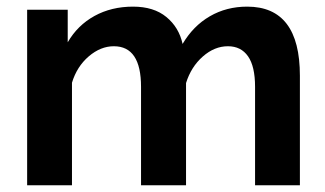

<svg xmlns="http://www.w3.org/2000/svg" viewBox="-20 -553 971 573"><path d="M875 0H741.2V-293.9Q741.2 -355 720.2 -385Q699.2 -415 660.2 -415Q620.1 -415 585.2 -384.3Q550.3 -353.5 535.2 -305.2V0H400.9V-293.9Q400.9 -415 319.8 -415Q280.3 -415 244.9 -384.8Q209.5 -354.5 194.8 -306.2V0H61V-523.9H182.1V-426.8Q211.4 -477.5 262 -505.4Q312.5 -533.2 377 -533.2Q439 -533.2 476.6 -502.2Q514.2 -471.2 524.9 -421.9Q556.6 -475.6 606.2 -504.4Q655.8 -533.2 717.8 -533.2Q875 -533.2 875 -327.1Z"/></svg>

Font: Rawline
Style: Bold
Weight: 700
Designer: Matt McInerney, Pablo Impallari, Rodrigo Fuenzalida
Foundry: Matt McInerney, Pablo Impallari, Rodrigo Fuenzalida
Version: Version 4.020;PS 004.020;hotconv 1.0.88;makeotf.lib2.5.64775